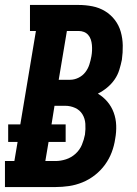

<svg xmlns="http://www.w3.org/2000/svg" viewBox="-35 -755 555 775"><path d="M-15 0V-105H23L36 -182H-2V-253H47L110 -630H86V-735H282Q311 -735 338.5 -729.5Q366 -724 389 -710Q412 -696 428.5 -674.5Q445 -653 452.5 -626.5Q460 -600 460.5 -571.5Q461 -543 457 -514Q453 -494 446.5 -473Q440 -452 427.5 -434Q415 -416 397.5 -401.5Q380 -387 360 -377Q382 -364 398.5 -344.5Q415 -325 424 -300.5Q433 -276 434 -249Q435 -222 430 -195Q426 -167 416 -140.5Q406 -114 389 -90.5Q372 -67 348.5 -48.5Q325 -30 298 -19Q271 -8 243.5 -4Q216 0 189 0ZM202 -433H248Q265 -433 281.5 -441Q298 -449 309 -463Q320 -477 325.5 -494Q331 -511 334 -528Q336 -539 336.5 -550.5Q337 -562 336 -573.5Q335 -585 331.5 -595.5Q328 -606 321 -614Q314 -622 304 -626Q294 -630 282 -630H235ZM189 -105Q210 -105 231.5 -112Q253 -119 270 -134.5Q287 -150 295.5 -170.5Q304 -191 308 -212Q311 -234 309.5 -255.5Q308 -277 297.5 -294Q287 -311 268 -319.5Q249 -328 228 -328H185L173 -253H230V-182H161L148 -105Z"/></svg>

Font: Iosevka Curly Slab XBdObl
Style: Regular
Weight: 800
Italic angle: -9°
Monospace: yes
Designer: Belleve Invis
Foundry: Belleve Invis
Version: Version 11.1.0; ttfautohint (v1.8.3)